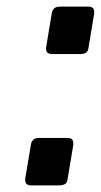

<svg xmlns="http://www.w3.org/2000/svg" viewBox="-20 -558 304 579"><path d="M74 1Q56 1 56 -15Q56 -16 56 -17Q56 -18 56 -19L73 -121Q76 -142 97 -142H183Q201 -142 201 -127Q201 -126 201 -124.5Q201 -123 201 -121L184 -19Q183 -7 176 -3Q169 1 160 1ZM137 -395Q119 -395 119 -411Q119 -412 119 -413Q119 -414 119 -415L136 -517Q139 -538 160 -538H246Q264 -538 264 -523Q264 -522 264 -520.5Q264 -519 264 -517L247 -415Q246 -403 239 -399Q232 -395 223 -395Z"/></svg>

Font: Exo Thin
Style: Bold Italic
Weight: 700
Italic angle: -9°
Version: Version 2.000